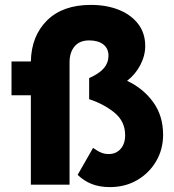

<svg xmlns="http://www.w3.org/2000/svg" viewBox="-20 -754 711 784"><path d="M27 -365V-503H106Q108 -607 172 -670.5Q236 -734 351 -734Q415 -734 465 -714Q515 -694 544 -656.5Q573 -619 573 -566Q573 -527 553 -488.5Q533 -450 499 -424Q565 -393 605.5 -337Q646 -281 646 -204Q646 -144 617.5 -95.5Q589 -47 540 -18.5Q491 10 429 10Q387 10 355 -2.5Q323 -15 297 -40L360 -150Q380 -136 394 -130.5Q408 -125 424 -125Q454 -125 472.5 -146Q491 -167 491 -202Q491 -258 448 -293.5Q405 -329 344 -349V-435Q386 -454 404.5 -476Q423 -498 423 -526Q423 -556 402 -572.5Q381 -589 344 -589Q305 -589 284.5 -564.5Q264 -540 264 -499V0H106V-365Z"/></svg>

Font: Readex Pro
Style: Bold
Weight: 700
Designer: Bonnie Shaver-Troup, Thomas Jockin
Foundry: Lexend
Version: Version 1.203; ttfautohint (v1.8.3)